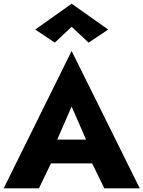

<svg xmlns="http://www.w3.org/2000/svg" viewBox="-21 -1020 777 1040"><path d="M367 -875 459 -789 565 -860 367 -1000 170 -860 276 -789ZM-1 0H190L255 -135H478L544 0H736L367 -744ZM367 -443 445 -264H289Z"/></svg>

Font: Jost
Style: Bold
Weight: 700
Version: Version 3.710